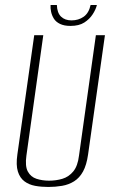

<svg xmlns="http://www.w3.org/2000/svg" viewBox="-20 -731 457 763"><path d="M172 12Q144 12 119.5 7.5Q95 3 77 -10.5Q59 -24 51 -49.5Q43 -75 49 -117L116 -591H152L85 -113Q79 -71 90.5 -49.5Q102 -28 125 -20.5Q148 -13 175 -13Q203 -13 228 -20.5Q253 -28 271 -49.5Q289 -71 294 -113L361 -591H397L330 -117Q324 -75 310 -49.5Q296 -24 274.5 -10.5Q253 3 226.5 7.5Q200 12 172 12ZM260 -628Q235 -628 218.5 -636Q202 -644 194 -657Q186 -670 183 -684.5Q180 -699 181 -711H206Q207 -680 222.5 -665Q238 -650 264 -650Q292 -650 312.5 -664.5Q333 -679 340 -711H365Q361 -694 348.5 -674.5Q336 -655 315 -641.5Q294 -628 260 -628Z"/></svg>

Font: Alumni Sans Thin ExtraLight
Style: Italic
Weight: 250
Italic angle: -8°
Version: Version 1.016